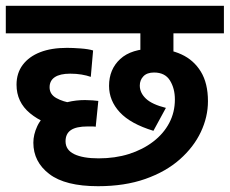

<svg xmlns="http://www.w3.org/2000/svg" viewBox="-20 -642 792 662"><path d="M578 -527V-427H464V-527H0V-622H752V-527ZM320 -96Q377 -96 424.5 -111Q472 -126 508 -153.5Q544 -181 563.5 -218Q583 -255 583 -299Q583 -337 566 -364.5Q549 -392 511 -392Q487 -392 474.5 -379Q462 -366 462 -347Q462 -322 483 -302Q504 -282 552 -270L509 -191Q430 -215 393 -255Q356 -295 356 -346Q356 -403 394.5 -438.5Q433 -474 508 -474Q563 -474 605.5 -454.5Q648 -435 672.5 -395Q697 -355 697 -293Q697 -239 672.5 -187Q648 -135 600 -92.5Q552 -50 481 -25Q410 0 318 0Q205 0 150 -42Q95 -84 95 -150Q95 -178 108.5 -207Q122 -236 151 -255Q154 -258 156 -262.5Q158 -267 161 -268Q184 -283 213 -290Q242 -297 273 -297Q286 -297 299 -296Q312 -295 319 -294L310 -205Q305 -206 297.5 -206Q290 -206 282 -206Q243 -206 224.5 -193.5Q206 -181 206 -155Q206 -125 236 -110.5Q266 -96 320 -96ZM208 -197Q130 -213 83.5 -251.5Q37 -290 37 -350Q37 -390 58.5 -418.5Q80 -447 118.5 -462Q157 -477 211 -477Q230 -477 257.5 -475Q285 -473 301 -468L293 -377Q279 -382 261 -385Q243 -388 222 -388Q187 -388 169 -376Q151 -364 151 -341Q151 -317 174 -304Q197 -291 231 -286Z"/></svg>

Font: Noto Sans Devanagari SemiBold
Style: Regular
Weight: 600
Version: Version 2.003